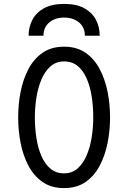

<svg xmlns="http://www.w3.org/2000/svg" viewBox="-20 -951 656 983"><path d="M308 12Q243 12 198 -19.2Q153 -50.5 125.5 -102.8Q98 -155 85.5 -219.2Q73 -283.5 73 -350Q73 -416.5 85.5 -480.8Q98 -545 125.5 -597.2Q153 -649.5 198 -680.8Q243 -712 308 -712Q373 -712 418 -680.8Q463 -649.5 490.5 -597.2Q518 -545 530.8 -480.8Q543.5 -416.5 543.5 -350Q543.5 -283.5 530.8 -219.2Q518 -155 490.5 -102.8Q463 -50.5 418 -19.2Q373 12 308 12ZM308 -63.5Q349 -63.5 377.5 -88.8Q406 -114 423.8 -156Q441.5 -198 449.5 -248.8Q457.5 -299.5 457.5 -350Q457.5 -405.5 449.5 -456.8Q441.5 -508 424 -548.5Q406.5 -589 378 -612.8Q349.5 -636.5 308 -636.5Q267 -636.5 238.5 -611.2Q210 -586 192.2 -544.2Q174.5 -502.5 166.5 -451.8Q158.5 -401 158.5 -350Q158.5 -295 166.5 -243.8Q174.5 -192.5 192.2 -151.8Q210 -111 238.5 -87.2Q267 -63.5 308 -63.5ZM126.5 -768Q126.5 -812.5 145.8 -849.5Q165 -886.5 205.2 -908.8Q245.5 -931 308.5 -931Q371.5 -931 411.8 -908.8Q452 -886.5 471.2 -849.5Q490.5 -812.5 490.5 -768H414.5Q414.5 -811 384.8 -836Q355 -861 308.5 -861Q262 -861 232.2 -836Q202.5 -811 202.5 -768Z"/></svg>

Font: Overpass Mono
Style: Regular
Weight: 400
Designer: Delve Withrington, Dave Bailey
Foundry: Delve Fonts LLC
Version: Version 4.000